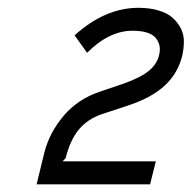

<svg xmlns="http://www.w3.org/2000/svg" viewBox="-20 -835 493 494"><path d="M449.2 -692.9Q438.5 -647.9 405.3 -616.2Q372.1 -584.5 311 -564L241.2 -541Q205.6 -528.8 183.1 -502Q160.6 -475.1 148.9 -428.2L141.1 -419.9H380.9L366.2 -360.8H74.2L94.2 -442.9Q107.4 -494.1 143.8 -537.1Q180.2 -580.1 236.8 -599.1L295.9 -619.1Q341.8 -635.3 362.8 -652.6Q383.8 -669.9 389.2 -692.9Q396 -718.8 380.6 -737.3Q365.2 -755.9 320.8 -755.9Q260.7 -755.9 204.1 -699.2L171.9 -744.1Q250.5 -814.9 335.9 -814.9Q365.2 -814.9 387.9 -808.1Q410.6 -801.3 423.8 -789.6Q437 -777.8 445.1 -762.2Q453.1 -746.6 453.1 -729Q453.1 -711.4 449.2 -692.9Z"/></svg>

Font: Sinkin Sans 300 Light Italic
Style: Regular
Weight: 300
Italic angle: -112°
Designer: Keith Bates
Foundry: K-Type
Version: Sinkin Sans (version 1.0)  by Keith Bates   •   © 2014   www